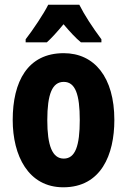

<svg xmlns="http://www.w3.org/2000/svg" viewBox="-20 -786 541 816"><path d="M317 -766H185C167 -729 118 -656 89 -619V-606H179C197 -622 222 -649 250 -683C278 -650 302 -624 324 -606H411V-619C373 -670 339 -722 317 -766ZM466 -276C466 -458 381 -560 251 -560C97 -560 34 -439 34 -276C34 -125 100 10 249 10C410 10 466 -129 466 -276ZM181 -275C181 -386 202 -438 251 -438C300 -438 319 -385 319 -276C319 -166 300 -112 251 -112C202 -112 181 -168 181 -275Z"/></svg>

Font: Noto Sans Khmer UI ExtraCondensed ExtraBold
Style: Regular
Weight: 800
Width: 2
Designer: Danh Hong and the Monotype Design Team
Foundry: Monotype Imaging Inc.
Version: Version 2.002